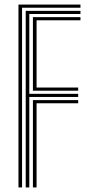

<svg xmlns="http://www.w3.org/2000/svg" viewBox="-20 -820 390 840"><path d="M60.8 0V-800H332V-786.2H76.5V0ZM124 0V-382H322V-368.2H140V0ZM92.5 0V-772.5H332V-758.8H108.2V-409.5H322V-395.8H108.2V0ZM124 -423.2V-745H332V-731.2H140V-437H322V-423.2Z"/></svg>

Font: Big Shoulders Inline Text Thin
Style: Regular
Weight: 400
Version: Version 2.002